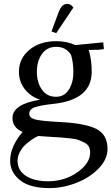

<svg xmlns="http://www.w3.org/2000/svg" viewBox="-20 -663 571 984"><path d="M32 161Q32 88 96 13Q44 -8 44 -58Q44 -129 185 -152Q135 -169 106 -207.5Q77 -246 77 -295Q77 -363 130.5 -407.5Q184 -452 268 -452Q323 -452 366 -432L509 -446L512 -418V-411L484 -408Q450 -408 435 -407Q450 -356 450 -295Q450 -153 257 -131Q191 -124 160.5 -114Q130 -104 130 -80Q130 -59 159.5 -51Q189 -43 280 -38Q414 -32 472.5 -3Q531 26 531 100Q531 154 485 201Q439 248 370.5 274.5Q302 301 234 301Q132 301 82 260Q32 219 32 161ZM70 161Q70 211 113 238.5Q156 266 226 266Q311 266 376.5 220Q442 174 442 119Q442 102 435.5 89Q429 76 413 68Q397 60 382.5 54.5Q368 49 339 46Q310 43 291 41.5Q272 40 235 38Q199 36 176 34Q172 36 164.5 39.5Q157 43 139 55.5Q121 68 107 81.5Q93 95 81.5 116.5Q70 138 70 161ZM267 -167Q309 -167 332.5 -203Q356 -239 356 -295Q356 -342 344 -382Q318 -423 268 -423Q221 -423 195 -386.5Q169 -350 169 -295Q169 -240 195 -203.5Q221 -167 267 -167ZM244 -502 278 -594Q288 -621 298.5 -632Q309 -643 326 -643Q343 -643 356 -624L268 -493Z"/></svg>

Font: Dihjauti
Style: Bold
Weight: 700
Designer: T. Christopher White
Version: Version 3.0.0